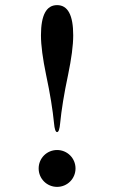

<svg xmlns="http://www.w3.org/2000/svg" viewBox="-20 -714 447 750"><path d="M203 -198C209 -198 213 -210 215 -233C220 -284 230 -347 246 -422C259 -485 266 -536 266 -576C266 -655 245 -694 203 -694C161 -694 140 -655 140 -576C140 -536 147 -485 160 -422C176 -347 186 -284 191 -233C193 -210 197 -198 203 -198ZM203 -128C163 -128 131 -96 131 -56C131 -16 163 16 203 16C243 16 275 -16 275 -56C275 -96 243 -128 203 -128Z"/></svg>

Font: GFS Fleischman
Style: Regular
Weight: 400
Designer: George Matthiopoulos
Foundry: George Matthiopoulos
Version: Version 1.0